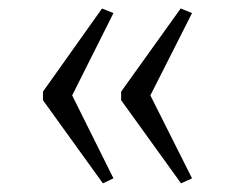

<svg xmlns="http://www.w3.org/2000/svg" viewBox="-20 -521 546 452"><path d="M220.2 -501 247.1 -490.2 149.9 -296.4 247.1 -101.1 222.2 -89.4 81.1 -285.2V-305.2ZM405.3 -501 432.1 -490.2 334 -296.4 432.1 -101.1 406.2 -89.4 265.1 -285.2V-305.2Z"/></svg>

Font: I.Ming
Style: Regular
Weight: 400
Designer: Ichiten Fonts Project
Version: Version 6.11; Dec 27, 2019